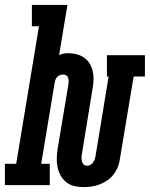

<svg xmlns="http://www.w3.org/2000/svg" viewBox="-68 -755 611 783"><path d="M274 8Q254 8 236 4Q218 0 203.5 -11Q189 -22 180 -38Q171 -54 167 -72Q163 -90 163.5 -109Q164 -128 167 -148L211 -411Q212 -418 212 -424.5Q212 -431 210 -437.5Q208 -444 202.5 -447.5Q197 -451 190 -451Q184 -451 177.5 -449Q171 -447 166 -442Q161 -437 158.5 -430.5Q156 -424 155 -418L100 -87H135V0H-48V-87H-2L91 -648H62V-735H207L173 -530Q182 -535 192 -536.5Q202 -538 212 -538Q229 -538 245.5 -533.5Q262 -529 275.5 -519.5Q289 -510 297.5 -496Q306 -482 310 -465.5Q314 -449 313.5 -431.5Q313 -414 310 -397L267 -133Q265 -125 264.5 -116.5Q264 -108 265.5 -99.5Q267 -91 272.5 -85Q278 -79 287 -79Q294 -79 301 -83Q308 -87 312 -93Q316 -99 318.5 -106.5Q321 -114 322 -121L375 -443H368V-530H523V-443H477L421 -107Q419 -90 412.5 -74Q406 -58 395.5 -44Q385 -30 370.5 -20Q356 -10 339.5 -3.5Q323 3 306.5 5.5Q290 8 274 8Z"/></svg>

Font: Iosevka Slab Oblique
Style: Bold
Weight: 700
Italic angle: -9°
Monospace: yes
Designer: Belleve Invis
Foundry: Belleve Invis
Version: Version 11.1.1; ttfautohint (v1.8.3)